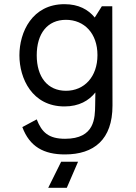

<svg xmlns="http://www.w3.org/2000/svg" viewBox="-20 -500 650 920"><path d="M519 6 518 -470H468L434 -416C403 -454 357 -480 289 -480C134 -480 73 -346 73 -235C73 -124 134 10 289 10C359 10 406 -18 437 -57L436 4C435 64 435 165 292 165C213 165 180 134 156 72L87 109C122 203 190 240 291 240C430 240 519 169 519 6ZM296 -405C384 -405 447 -340 447 -236C447 -132 384 -65 296 -65C208 -65 156 -131 156 -235C156 -339 207 -405 296 -405ZM273 275 211 400H300L354 275Z"/></svg>

Font: Necto Mono
Style: Regular
Weight: 400
Designer: Marco Condello
Foundry: Collletttivo
Version: Version 1.300;Glyphs 3.2 (3217)